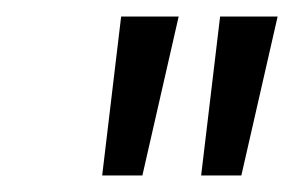

<svg xmlns="http://www.w3.org/2000/svg" viewBox="-20 -815 357 233"><path d="M104 -602.1 127 -794.9H196.8L152.8 -602.1ZM224.1 -602.1 247.1 -794.9H316.9L272.9 -602.1Z"/></svg>

Font: SVN-Poppins Light
Style: Italic
Weight: 300
Italic angle: -10°
Designer: Ninad Kale (Devanagari), Jonny Pinhorn (Latin)
Foundry: Indian Type Foundry
Version: Version 3.002 2017